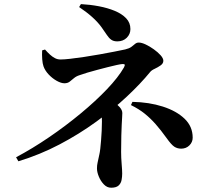

<svg xmlns="http://www.w3.org/2000/svg" viewBox="-20 -842 1040 928"><path d="M57.7 -81.9Q136.1 -123.5 216.6 -178.3Q297.2 -233.2 369.6 -293.2Q442 -353.1 496.9 -410.7Q551.8 -468.3 579 -515.8Q584 -525.5 582.8 -529.3Q581.7 -533 571.7 -532.5Q563.4 -531.9 544.5 -527.9Q525.7 -523.8 501.2 -517.6Q476.7 -511.3 450.8 -504.5Q424.9 -497.8 402.1 -490.9Q379.3 -484 364.5 -478.6Q348.1 -473.4 337.1 -463.9Q326.2 -454.3 316.2 -446.9Q306.2 -439.5 291.5 -439.5Q275.4 -439.5 254.2 -451.3Q233 -463.2 215.4 -481.8Q197.8 -500.4 190.3 -521.3Q185.6 -534.4 184.1 -555.4Q182.5 -576.5 183.7 -598.5L197.6 -602.6Q209.7 -588.9 221.4 -578.2Q233 -567.5 245.5 -561Q257.9 -554.5 272.5 -554.5Q289.5 -554.5 319.8 -557.9Q350.2 -561.3 387.2 -566.9Q424.2 -572.4 462 -579.2Q499.8 -585.9 532.1 -592.3Q564.4 -598.7 585.2 -603.1Q605 -607.9 615.3 -615.7Q625.6 -623.4 633 -629.9Q640.4 -636.3 650.8 -636.3Q664.6 -636.3 684.3 -627Q704 -617.7 723.6 -603.6Q743.3 -589.5 756.4 -574.8Q769.5 -560.1 769.5 -548.2Q769.5 -535.1 756.1 -525.8Q742.8 -516.4 727.4 -509.3Q712 -502.3 705.3 -493.5Q659.9 -437.9 593.6 -375.7Q527.3 -313.4 444.8 -253.5Q362.4 -193.6 267.4 -143.7Q172.3 -93.8 68.8 -62.5ZM517.1 65.3Q497.3 65.3 482 49.3Q466.6 33.3 457.7 11.6Q448.7 -10.1 448.7 -28.1Q448.7 -42.9 451.6 -55.6Q454.5 -68.2 460.1 -95.1Q462.6 -105.3 464.7 -123.3Q466.8 -141.3 468.5 -163.8Q470.2 -186.3 471.5 -210.1Q472.7 -233.9 472.7 -254.8Q472.7 -282.5 469.8 -302.7Q466.9 -322.9 462.7 -336.6L494 -368.2Q511.1 -361.4 529 -349.5Q546.8 -337.6 559 -323.6Q571.2 -309.5 571.2 -295.4Q571.2 -286.1 570.2 -273.1Q569.2 -260 568.3 -239.5Q567.4 -219 566.4 -187.3Q565.4 -155.6 565.4 -108Q565.4 -79.5 568 -49.3Q570.6 -19.1 570.6 -2.8Q570.6 12.1 567.6 28.1Q564.6 44.1 553.2 54.7Q541.7 65.3 517.1 65.3ZM855.7 -123.5Q837.1 -123.5 822.6 -132.9Q808.1 -142.3 785 -174.9Q756.9 -214 732.1 -242.1Q707.3 -270.2 679.6 -292.5Q651.9 -314.9 613 -334.1L620.1 -349.7Q700.8 -348.1 767 -326.9Q833.1 -305.7 872.2 -268.1Q911.3 -230.6 911.3 -176.6Q911.3 -155 895.4 -139.2Q879.5 -123.5 855.7 -123.5ZM546.7 -642Q529.2 -642 518 -649.8Q506.7 -657.5 496.7 -672.8Q486.7 -688.1 471 -710Q452.5 -735.6 425.4 -759.8Q398.3 -784 362.5 -807.9L371.1 -822.2Q415.3 -819.8 457.8 -811.8Q500.4 -803.7 534.7 -789.5Q569 -775.3 589.7 -753.7Q610.3 -732.1 610.3 -701.5Q610.3 -677.2 592.8 -659.6Q575.2 -642 546.7 -642Z"/></svg>

Font: Noto Serif HK ExtraLight
Style: Regular
Weight: 200
Designer: Ryoko NISHIZUKA 西塚涼子 (kana & ideographs); Frank Grießhammer (Latin, Greek & Cyrillic); Wenlong ZHANG 张文龙 (bopomofo); San
Foundry: Adobe
Version: Version 2.002-H1;hotconv 1.1.0;makeotfexe 2.6.0